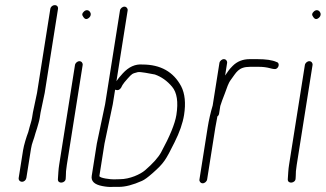

<svg xmlns="http://www.w3.org/2000/svg" viewBox="-20 -714 1272 750"><path d="M83 -19 101.1 -132.9C104.8 -156.6 111.3 -165.7 118.9 -195L124.7 -213C128.1 -225.8 132.9 -239.2 135.1 -253L138.4 -274L154.6 -351L206.5 -679C207.9 -687.8 202.4 -694 193.9 -694C185.5 -694 177.9 -687.8 176.5 -679L124.6 -351L108.6 -275L105.2 -254C103.2 -241 98.6 -229.5 95.4 -217L90.4 -198C83.1 -179 73.5 -148.1 70.1 -127L53 -19C51.7 -10.8 57.8 -4 66.1 -4C74.5 -4 81.7 -10.8 83 -19Z M272.9 -460 211.1 -70C209.7 -61.3 208.7 -52.4 208.1 -43.2C207.2 -29.5 207.2 -29.5 206.1 -13C206.2 6.1 236.8 1.7 236.7 -17L237.3 -27C236.9 -37 238.1 -51.3 241.1 -70L302.9 -460C304.1 -467.9 298.2 -475 290.2 -475C282.3 -475 274.1 -467.9 272.9 -460ZM308.8 -669.8C300.5 -662.6 299.2 -655.7 304.8 -649C311.1 -638.3 318.7 -636.8 327.6 -644.5C345.2 -659.7 325.6 -684.2 308.8 -669.8Z M368.3 -27 388.2 -153 420.6 -307 429.7 -364C430.2 -363.3 430.8 -363 431.5 -363C440.2 -360 447.2 -362.6 452.8 -371L458.5 -382C462.1 -388 468.8 -396.3 478.5 -407C496 -426.3 495.7 -426.3 517.9 -432.1C527.4 -434.6 565.5 -426.6 585 -423C610.6 -414 633 -398.1 652.2 -375.2C671.4 -352.4 677 -315.7 669 -265C663.5 -230.8 643.6 -182 609.2 -118.8C598.2 -98.7 577.4 -75.4 546.8 -49C528.5 -33.2 487 -14 448.2 -14C440.2 -14 432.3 -13.8 424.6 -13.4C415.3 -12.9 366.8 -17.9 368.3 -27ZM448.6 -673 390.6 -307 358.2 -153 338.3 -27C335 -6.4 348.6 6.8 379.2 12.7C395.4 15.9 409.5 17 421.5 16H444.5C469.6 16 499.7 8.2 534.7 -7.5C544.4 -11.8 557.9 -21.6 575.2 -36.9C621.1 -77.3 626.7 -87.8 661.8 -158C681.5 -197.3 693.9 -233 699 -265C706.2 -310.7 702.5 -348 687.7 -377C657.5 -433.7 606.9 -462 536.2 -462C508.4 -464.3 482.9 -452.8 459.7 -427.5C448.4 -415.2 440.1 -405 434.9 -397L478.6 -673C479.8 -680.9 473.9 -688 466 -688C458 -688 449.8 -680.9 448.6 -673Z M837.1 -468 810.8 -302C802.4 -274 795.9 -245.3 791.2 -216L759.1 -13C757.8 -5.1 763.8 2 771.7 2C779.6 2 787.8 -5.1 789.1 -13L821.2 -216C823.2 -228.7 825.5 -240.7 827.9 -252L829 -259C832.8 -261.7 835 -265.3 835.8 -270L840.5 -300C844 -311.7 850 -328 858.3 -349C867.9 -373.3 870.2 -387.2 883 -404C902.7 -430 910.4 -453 956.7 -453H991.2C1006.8 -453 1021.1 -451.2 1033.9 -447.8C1046.7 -444.2 1054.9 -443.3 1058.5 -445C1071.2 -450.9 1072.5 -469.8 1059.8 -472C1043.8 -479.3 1018.8 -483 984.8 -483H955.5C928.7 -483 906.4 -474.2 888.8 -456.5C873.7 -441.4 870.5 -434.7 859.4 -419L867.1 -468C868.4 -475.9 862.4 -483 854.5 -483C846.6 -483 838.4 -475.9 837.1 -468Z M1170.9 -460 1109.1 -70C1107.7 -61.3 1106.7 -52.4 1106.1 -43.2C1105.2 -29.5 1105.2 -29.5 1104.1 -13C1104.2 6.1 1134.8 1.7 1134.7 -17L1135.3 -27C1134.9 -37 1136.1 -51.3 1139.1 -70L1200.9 -460C1202.1 -467.9 1196.2 -475 1188.2 -475C1180.3 -475 1172.1 -467.9 1170.9 -460ZM1206.8 -669.8C1198.5 -662.6 1197.2 -655.7 1202.8 -649C1209.1 -638.3 1216.7 -636.8 1225.6 -644.5C1243.2 -659.7 1223.6 -684.2 1206.8 -669.8Z"/></svg>

Font: MewTooHand
Style: Ita
Weight: 400
Designer: Mew Too, Robert Jablonski
Version: Version 0.77